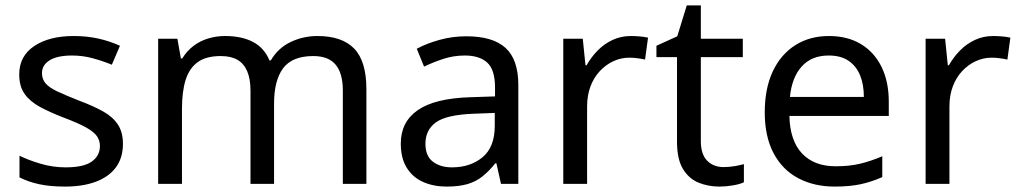

<svg xmlns="http://www.w3.org/2000/svg" viewBox="-20 -679 3766 709"><path d="M434 -148Q434 -96 408 -61Q382 -26 334 -8Q286 10 220 10Q164 10 123.5 1Q83 -8 52 -24V-104Q84 -88 129.5 -74.5Q175 -61 222 -61Q289 -61 319 -82.5Q349 -104 349 -140Q349 -160 338 -176Q327 -192 298.5 -208Q270 -224 217 -244Q165 -264 128 -284Q91 -304 71 -332Q51 -360 51 -404Q51 -472 106.5 -509Q162 -546 252 -546Q301 -546 343.5 -536.5Q386 -527 423 -510L393 -440Q359 -454 322 -464Q285 -474 246 -474Q192 -474 163.5 -456.5Q135 -439 135 -409Q135 -387 148 -371.5Q161 -356 191.5 -341.5Q222 -327 273 -307Q324 -288 360 -268Q396 -248 415 -219.5Q434 -191 434 -148Z M1152 -546Q1243 -546 1288 -499.5Q1333 -453 1333 -349V0H1246V-345Q1246 -408 1219.5 -440Q1193 -472 1137 -472Q1059 -472 1025.5 -427Q992 -382 992 -296V0H905V-345Q905 -387 893 -415.5Q881 -444 857 -458Q833 -472 795 -472Q741 -472 710 -449.5Q679 -427 665.5 -384Q652 -341 652 -278V0H564V-536H635L648 -463H653Q670 -491 694.5 -509.5Q719 -528 749 -537Q779 -546 811 -546Q873 -546 914.5 -524Q956 -502 975 -456H980Q1007 -502 1053.5 -524Q1100 -546 1152 -546Z M1702 -545Q1800 -545 1847 -502Q1894 -459 1894 -365V0H1830L1813 -76H1809Q1786 -47 1761.5 -27.5Q1737 -8 1705.5 1Q1674 10 1629 10Q1581 10 1542.5 -7Q1504 -24 1482 -59.5Q1460 -95 1460 -149Q1460 -229 1523 -272.5Q1586 -316 1717 -320L1808 -323V-355Q1808 -422 1779 -448Q1750 -474 1697 -474Q1655 -474 1617 -461.5Q1579 -449 1546 -433L1519 -499Q1554 -518 1602 -531.5Q1650 -545 1702 -545ZM1728 -259Q1628 -255 1589.5 -227Q1551 -199 1551 -148Q1551 -103 1578.5 -82Q1606 -61 1649 -61Q1717 -61 1762 -98.5Q1807 -136 1807 -214V-262Z M2310 -546Q2325 -546 2342.5 -544.5Q2360 -543 2373 -540L2362 -459Q2349 -462 2333.5 -464Q2318 -466 2304 -466Q2273 -466 2245 -453Q2217 -440 2195 -416.5Q2173 -393 2160.5 -360Q2148 -327 2148 -286V0H2060V-536H2132L2142 -438H2146Q2163 -468 2187 -492.5Q2211 -517 2242 -531.5Q2273 -546 2310 -546Z M2652 -62Q2672 -62 2693 -65.5Q2714 -69 2727 -73V-6Q2713 1 2687 5.5Q2661 10 2637 10Q2595 10 2559.5 -4.5Q2524 -19 2502 -55Q2480 -91 2480 -156V-468H2404V-510L2481 -545L2516 -659H2568V-536H2723V-468H2568V-158Q2568 -109 2591.5 -85.5Q2615 -62 2652 -62Z M3041 -546Q3110 -546 3159.5 -516Q3209 -486 3235.5 -431.5Q3262 -377 3262 -304V-251H2895Q2897 -160 2941.5 -112.5Q2986 -65 3066 -65Q3117 -65 3156.5 -74.5Q3196 -84 3238 -102V-25Q3197 -7 3157 1.5Q3117 10 3062 10Q2986 10 2927.5 -21Q2869 -52 2836.5 -113.5Q2804 -175 2804 -264Q2804 -352 2833.5 -415Q2863 -478 2916.5 -512Q2970 -546 3041 -546ZM3040 -474Q2977 -474 2940.5 -433.5Q2904 -393 2897 -321H3170Q3170 -367 3156 -401Q3142 -435 3113.5 -454.5Q3085 -474 3040 -474Z M3648 -546Q3663 -546 3680.5 -544.5Q3698 -543 3711 -540L3700 -459Q3687 -462 3671.5 -464Q3656 -466 3642 -466Q3611 -466 3583 -453Q3555 -440 3533 -416.5Q3511 -393 3498.5 -360Q3486 -327 3486 -286V0H3398V-536H3470L3480 -438H3484Q3501 -468 3525 -492.5Q3549 -517 3580 -531.5Q3611 -546 3648 -546Z"/></svg>

Font: uguzrati85
Style: Book
Weight: 400
Designer: Jelle Bosma - Monotype Design Team, Universal Thirst
Foundry: Monotype Imaging Inc.
Version: Version 2.106